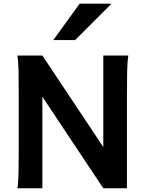

<svg xmlns="http://www.w3.org/2000/svg" viewBox="-20 -1011 794 1031"><path d="M108.9 -639.6 207.5 -712.9 633.3 -73.2 534.7 0ZM534.7 0V-712.9H668.9Q664.1 -683.6 662.8 -628.2Q661.6 -572.8 661.6 -500.5V0ZM207.5 -712.9V0H73.2Q78.6 -29.3 79.6 -84.7Q80.6 -140.1 80.6 -212.4V-500.5Q80.6 -572.8 79.6 -628.2Q78.6 -683.6 73.2 -712.9ZM407.7 -991.2H578.6L383.3 -795.9H266.1Z"/></svg>

Font: Andika
Style: Bold
Weight: 700
Designer: Victor Gaultney, Annie Olsen, Julie Remington, Don Collingsworth, Eric Hays, Becca Hirsbrunner
Foundry: SIL International
Version: Version 6.101